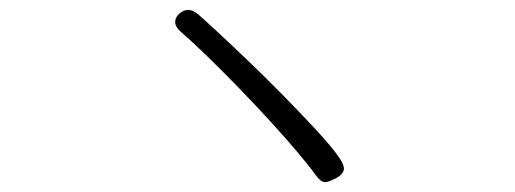

<svg xmlns="http://www.w3.org/2000/svg" viewBox="-20 -549 1040 388"><path d="M461 -373Q495 -338 526.5 -303.5Q558 -269 582 -240.5Q606 -212 617 -196.5Q628 -181 636.5 -181Q645 -181 660 -189.5Q675 -198 675 -208.5Q675 -219 657.5 -241.5Q640 -264 611 -295Q582 -326 548 -360.5Q514 -395 480 -427.5Q446 -460 418.5 -485.5Q391 -511 380.5 -520Q370 -529 360.5 -529Q351 -529 342.5 -521.5Q334 -514 334 -504.5Q334 -495 344 -486Q389 -447 461 -373Z"/></svg>

Font: LXGW WenKai TC Light
Style: Regular
Weight: 300
Designer: LXGW / Fontworks Inc.
Foundry: LXGW / Fontworks Inc.
Version: Version 1.330